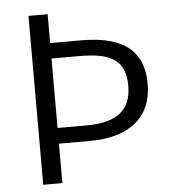

<svg xmlns="http://www.w3.org/2000/svg" viewBox="-52 -780 750 829"><g transform="rotate(-5 322.5 -366.0)"><path d="M102 0H185V-171H320C482 -171 589 -243 589 -395C589 -553 483 -607 320 -607H185V-732H102ZM185 -239V-540H308C441 -540 505 -505 505 -395C505 -287 442 -239 308 -239Z"/></g></svg>

Font: Noto Sans JP DemiLight
Style: Regular
Weight: 350
Designer: Ryoko NISHIZUKA 西塚涼子 (kana, bopomofo & ideographs); Paul D. Hunt (Latin, Greek & Cyrillic); Sandoll Communications 산돌커뮤니
Foundry: Adobe
Version: Version 2.004;hotconv 1.0.118;makeotfexe 2.5.65603